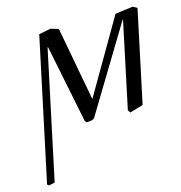

<svg xmlns="http://www.w3.org/2000/svg" viewBox="-101 -534 811 858"><g transform="rotate(-15 304.0 -104.5)"><path d="M448.2 0 532.2 -397 530.8 -397.9 293.5 -5.9Q287.1 3.4 258.3 3.9Q252 2 249.5 -5.9L176.8 -365.2L174.3 -363.8L48.8 227.1L21.5 232.9L13.7 227.1L153.8 -431.2L208 -441.9L244.6 -431.2L308.1 -89.8L506.8 -431.2L588.9 -441.9L608.4 -431.2L518.1 -5.9L456.5 12.2Z"/></g></svg>

Font: Linux Biolinum Capitals O
Style: Italic Samll Caps
Weight: 400
Italic angle: -12°
Designer: Philipp H. Poll
Foundry: Philipp H. Poll
Version: Version 0.6.2